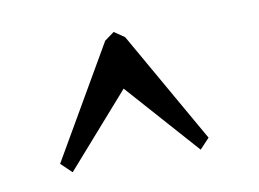

<svg xmlns="http://www.w3.org/2000/svg" viewBox="-41 -702 462 342"><g transform="rotate(-10 190.5 -531.5)"><path d="M46.9 -433.6 164.1 -635.7 181.6 -648.4 200.2 -635.7 315.4 -433.6 297.9 -415 181.6 -545.9 66.4 -415Z"/></g></svg>

Font: Comprehension Dark
Style: Regular
Weight: 700
Designer: Alfredo Marco Pradil
Foundry: Alfredo Marco Pradil
Version: 1.0